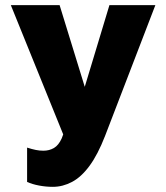

<svg xmlns="http://www.w3.org/2000/svg" viewBox="-20 -528 645 744"><path d="M185 196Q158 196 131.5 191Q105 186 85 177V44Q104 50 118.5 53Q133 56 148 56Q171 56 189 45.5Q207 35 219 8.5Q231 -18 236 -66L240 30L22 -508H211L316 -167H301L404 -508H582L387 -1Q359 71 327 114.5Q295 158 259 177Q223 196 185 196Z"/></svg>

Font: Maven Pro ExtraBold
Style: Regular
Weight: 800
Designer: Joe Prince
Foundry: Joe Prince
Version: Version 2.100